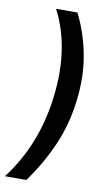

<svg xmlns="http://www.w3.org/2000/svg" viewBox="-102 -792 466 884"><g transform="rotate(10 130.5 -350.0)"><path d="M253 -350Q240 -238 196.5 -138.5Q153 -39 88 50H-12Q118 -119 146 -350Q174 -581 86 -750H186Q230 -662 248.5 -562Q267 -462 253 -350Z"/></g></svg>

Font: Haskoy SemiBold
Style: Italic
Weight: 600
Designer: Ertekin Erdin
Foundry: Ertekin Erdin
Version: Version 2.000; ttfautohint (v1.8.4.7-5d5b)